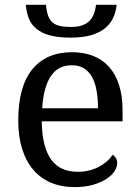

<svg xmlns="http://www.w3.org/2000/svg" viewBox="-20 -761 575 791"><path d="M274.9 -492.2Q219.2 -492.2 189.2 -447Q159.2 -401.9 153.8 -314.9H383.8Q383.8 -354.5 377.9 -387.2Q372.1 -419.9 359.4 -443.4Q346.7 -466.8 325.9 -479.5Q305.2 -492.2 274.9 -492.2ZM287.1 9.8Q232.9 9.8 189.7 -8.5Q146.5 -26.9 116.7 -62Q86.9 -97.2 71 -148.2Q55.2 -199.2 55.2 -264.2Q55.2 -404.3 112.8 -475.1Q170.4 -545.9 276.9 -545.9Q325.2 -545.9 363.8 -530.8Q402.3 -515.6 429.2 -485.6Q456.1 -455.6 470.5 -410.9Q484.9 -366.2 484.9 -307.1V-261.2H151.9Q152.8 -206.5 162.8 -167.2Q172.9 -127.9 191.7 -102.5Q210.4 -77.1 237.8 -65.2Q265.1 -53.2 300.8 -53.2Q326.7 -53.2 348.9 -59.1Q371.1 -64.9 389.2 -74.7Q407.2 -84.5 421.1 -96.9Q435.1 -109.4 443.8 -123Q450.7 -120.1 456.8 -110.8Q462.9 -101.6 462.9 -88.9Q462.9 -73.7 452.1 -56.4Q441.4 -39.1 419.4 -24.4Q397.5 -9.8 364.5 0Q331.5 9.8 287.1 9.8ZM460.4 -741.2Q457.5 -710.9 445.6 -686Q433.6 -661.1 410.9 -643.3Q388.2 -625.5 353.8 -615.7Q319.3 -606 270.5 -606Q220.2 -606 186 -615.2Q151.9 -624.5 130.4 -642.1Q108.9 -659.7 98.9 -684.8Q88.9 -710 86.4 -741.2H169.4Q171.9 -713.4 178.5 -695.6Q185.1 -677.7 197.3 -667.7Q209.5 -657.7 228 -653.8Q246.6 -649.9 272.5 -649.9Q293.9 -649.9 311.8 -654.5Q329.6 -659.2 342.8 -669.7Q356 -680.2 364.3 -697.8Q372.6 -715.3 375.5 -741.2Z"/></svg>

Font: Droid Serif
Style: Regular
Weight: 400
Designer: Monotype Design team
Foundry: Monotype Imaging Inc.
Version: Version 1.03